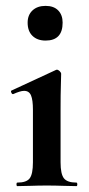

<svg xmlns="http://www.w3.org/2000/svg" viewBox="-20 -633 303 653"><path d="M39 0Q36 0 36 -6Q36 -12 39 -12Q70 -12 81 -26.5Q92 -41 92 -81V-260Q92 -293 85.5 -308.5Q79 -324 62 -324Q55 -324 45.5 -321Q36 -318 25 -313Q21 -312 18.5 -318Q16 -324 19 -325L170 -395Q172 -396 173 -396Q178 -396 183 -391Q188 -386 188 -382Q188 -370 187 -342Q186 -314 186 -262V-81Q186 -41 197.5 -26.5Q209 -12 240 -12Q243 -12 243 -6Q243 0 240 0Q220 0 194 -1Q168 -2 139 -2Q111 -2 85 -1Q59 0 39 0ZM135 -495Q107 -495 90.5 -511Q74 -527 74 -556Q74 -582 90.5 -597.5Q107 -613 135 -613Q163 -613 178 -597.5Q193 -582 193 -556Q193 -495 135 -495Z"/></svg>

Font: Cormorant Light
Style: Regular
Weight: 300
Designer: Christian Thalmann (Catharsis Fonts)
Foundry: Catharsis Fonts
Version: Version 4.000